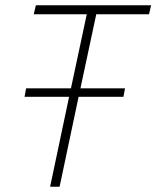

<svg xmlns="http://www.w3.org/2000/svg" viewBox="-20 -708 593 728"><path d="M545 -654H345L285 -373H454L448 -341H278L206 0H170L242 -341H73L79 -373H249L309 -654H108L116 -688H553Z"/></svg>

Font: Saira Semi Condensed Thin
Style: Italic
Weight: 100
Width: 4
Italic angle: -12°
Designer: Hector Gatti with collaboration of the Omnibus-Type team
Foundry: Omnibus-Type
Version: Version 1.001; ttfautohint (v1.8)